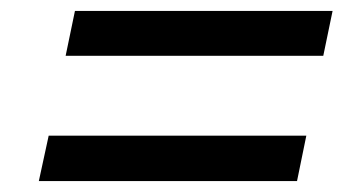

<svg xmlns="http://www.w3.org/2000/svg" viewBox="-20 -536 640 351"><path d="M117 -516H588L571 -434H100ZM69 -288H540L523 -205H51Z"/></svg>

Font: Mona Sans Medium
Style: Italic
Weight: 500
Italic angle: -11.7°
Designer: Deni Anggara
Foundry: GitHub
Version: Version 2.000